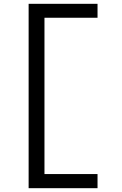

<svg xmlns="http://www.w3.org/2000/svg" viewBox="-20 -843 640 1006"><path d="M130 143V-823H491V-750H213V69H491V143Z"/></svg>

Font: Iosevka Mono
Style: Regular
Weight: 400
Designer: Belleve Invis
Foundry: Belleve Invis
Version: Version 11.1.1